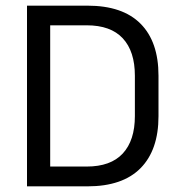

<svg xmlns="http://www.w3.org/2000/svg" viewBox="-20 -659 632 679"><path d="M131.5 0V-70H286.5Q371.5 -70 414.2 -116.2Q457 -162.5 457 -248.5V-391Q457 -477.5 414.2 -523.5Q371.5 -569.5 286.5 -569.5H131V-639H289.5Q413.5 -639 477 -575.2Q540.5 -511.5 540.5 -391.5V-248Q540.5 -128.5 477 -64.2Q413.5 0 289.5 0ZM75.5 0V-639H157.5V0Z"/></svg>

Font: Anek Odia Medium
Style: Regular
Weight: 400
Version: Version 1.003